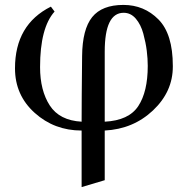

<svg xmlns="http://www.w3.org/2000/svg" viewBox="-20 -519 767 781"><path d="M202 -472Q143 -406 143 -246Q143 -151 182.5 -90Q222 -29 312 -24Q312 -109 314 -291Q315 -400 355 -449.5Q395 -499 482 -499Q566 -499 624.5 -440Q683 -381 683 -251V-248Q683 -146 602.5 -70Q522 6 406 12V214L312 242V12Q201 12 121 -60Q41 -132 41 -241Q41 -419 187 -492ZM581 -251Q581 -280 577 -312.5Q573 -345 563 -382Q553 -419 532.5 -443Q512 -467 483 -467Q406 -467 406 -309V-24Q504 -29 542.5 -87.5Q581 -146 581 -251Z"/></svg>

Font: Linguistics Pro
Style: Regular
Weight: 400
Designer: Stefan Peev, Context Ltd
Foundry: Stefan Peev, Context Ltd
Version: Version 001.000